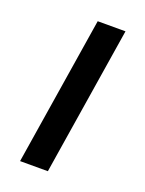

<svg xmlns="http://www.w3.org/2000/svg" viewBox="-103 -551 457 604"><g transform="rotate(20 125.5 -248.5)"><path d="M40 0 119 -497H212L133 0Z"/></g></svg>

Font: Nunito Sans 7pt Condensed Medium
Style: Italic
Weight: 500
Width: 3
Italic angle: -9°
Designer: Vernon Adams
Foundry: Vernon Adams
Version: Version 3.101;gftools[0.9.27]